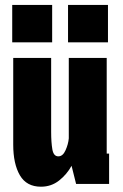

<svg xmlns="http://www.w3.org/2000/svg" viewBox="-20 -730 490 762"><path d="M142.5 11Q85.5 11 59 -34.2Q32.5 -79.5 32.5 -156V-500H183V-207Q183 -165 187.8 -137.2Q192.5 -109.5 211.5 -109.5Q229.5 -109.5 240.2 -133.8Q251 -158 253 -181V-500H403.5V-120.5H413V0H282L264 -72Q245.5 -38 214.5 -13.5Q183.5 11 142.5 11ZM28.5 -710.5H187V-562H28.5ZM250 -710.5H408.5V-562H250Z"/></svg>

Font: Trispace Condensed
Style: Bold
Weight: 700
Width: 3
Designer: Tyler Finck
Foundry: Etcetera Type Company
Version: Version 1.210; ttfautohint (v1.8.3)